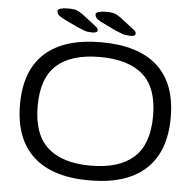

<svg xmlns="http://www.w3.org/2000/svg" viewBox="-58 -922 993 986"><g transform="rotate(5 438.5 -429.0)"><path d="M438 6Q247 6 148.5 -85Q50 -176 50 -352Q50 -527 148.5 -616.5Q247 -706 438 -706Q630 -706 728.5 -616.5Q827 -527 827 -352Q827 -176 728.5 -85Q630 6 438 6ZM438 -70Q585 -70 660.5 -138Q736 -206 736 -352Q736 -497 660.5 -563.5Q585 -630 438 -630Q292 -630 216.5 -563.5Q141 -497 141 -352Q141 -206 216.5 -138Q292 -70 438 -70ZM388 -752Q363 -752 347.5 -757.5Q332 -763 309 -773L240 -806Q212 -820 206 -829Q200 -838 200 -846Q200 -855 215 -859.5Q230 -864 253 -864Q285 -864 299.5 -858Q314 -852 329 -841L403 -784Q410 -779 412 -774Q414 -769 414 -765Q414 -752 388 -752ZM584 -752Q559 -752 543.5 -757.5Q528 -763 505 -773L436 -806Q408 -820 402 -829Q396 -838 396 -846Q396 -855 411 -859.5Q426 -864 449 -864Q481 -864 495.5 -858Q510 -852 525 -841L599 -784Q606 -779 608 -774Q610 -769 610 -765Q610 -752 584 -752Z"/></g></svg>

Font: Asap Expanded
Style: Regular
Weight: 400
Width: 7
Designer: Pablo Cosgaya
Foundry: Omnibus-Type
Version: Version 3.001; ttfautohint (v1.8.4.7-5d5b)